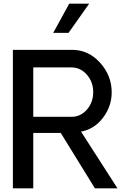

<svg xmlns="http://www.w3.org/2000/svg" viewBox="-20 -1020 656 1040"><path d="M351.1 -841.8H268.1L355 -1000H462.9ZM616.2 0H494.1L309.1 -299.8H160.2V0H49.8V-750H371.1Q459 -750 522 -680.4Q585 -610.8 585 -520Q585 -443.8 537.6 -381.8Q490.2 -319.8 418.9 -307.1ZM367.2 -387.2Q416 -387.2 450.4 -426Q484.9 -464.8 484.9 -521Q484.9 -576.2 450.4 -615.5Q416 -654.8 367.2 -654.8H160.2V-387.2Z"/></svg>

Font: Oakes Grotesk
Style: Medium
Weight: 500
Designer: Samuel Oakes
Foundry: Samuel Oakes
Version: Version 1.0 | wf-rip DC20170320